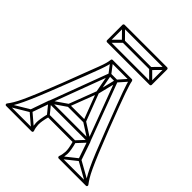

<svg xmlns="http://www.w3.org/2000/svg" viewBox="-223 -912 1061 1061"><g transform="rotate(45 307.0 -382.0)"><path d="M104 -73 120 -67 158 -175Q158 -175 157.5 -175Q157 -175 157 -175L285 -517Q287 -519 281.5 -515.5Q276 -512 278 -512H329Q331 -512 326 -515.5Q321 -519 322 -517L450 -175Q450 -175 449.5 -175Q449 -175 449 -175L486 -67L502 -73L465 -181Q465 -181 465 -181Q465 -181 464 -181L336 -523Q334 -528 329 -528H278Q273 -528 271 -523L143 -181Q142 -181 142 -181Q142 -181 142 -181ZM457 -170V-186H150V-170ZM238 -585 226 -575 272 -515Q272 -514 271 -517Q270 -520 270 -519L292 -402Q294 -395 300.5 -395Q307 -395 308 -401L337 -518Q337 -519 335.5 -516.5Q334 -514 335 -515L388 -575L376 -585L323 -525Q322 -524 322 -523.5Q322 -523 321 -522L292 -405Q291 -399 300 -398.5Q309 -398 308 -404L286 -521Q286 -523 285.5 -523.5Q285 -524 284 -525ZM242 -231 232 -245 145 -185Q143 -183 142.5 -179.5Q142 -176 144 -173L192 -114L204 -124L156 -183Q154 -186 153 -178Q152 -170 155 -171ZM367 -245 359 -231 453 -171Q456 -170 455 -178Q454 -186 451 -183L396 -124L408 -114L463 -173Q465 -175 465 -179Q465 -183 461 -185ZM189 6 199 -6 117 -76Q116 -78 113 -78.5Q110 -79 108 -77L-9 -7L-1 7L116 -63Q118 -65 111.5 -65.5Q105 -66 107 -64ZM615 7 623 -7 498 -77Q496 -79 493.5 -78.5Q491 -78 489 -76L401 -6L411 6L499 -64Q501 -66 494.5 -65.5Q488 -65 490 -63ZM625 -5Q615 -18 604 -36Q593 -54 578.5 -85Q564 -116 542.5 -168Q521 -220 489 -302Q459 -380 440.5 -429Q422 -478 412 -507Q402 -536 397 -552.5Q392 -569 390 -581Q389 -584 387 -586Q385 -588 382 -588H232Q229 -588 226.5 -586Q224 -584 224 -580Q223 -568 218.5 -551.5Q214 -535 203 -506Q192 -477 173 -428Q154 -379 125 -302Q93 -220 71.5 -168Q50 -116 35.5 -85Q21 -54 10 -36Q-1 -18 -11 -5Q-14 -1 -12 3.5Q-10 8 -5 8H194Q199 8 201 4.5Q203 1 202 -3Q195 -21 194 -44.5Q193 -68 206 -117L198 -111H402L394 -117Q408 -68 406.5 -44.5Q405 -21 398 -3Q397 1 399.5 4.5Q402 8 406 8H619Q624 8 626 3.5Q628 -1 625 -5ZM293 -400 356 -235 363 -246H237L244 -235L307 -400ZM613 5 619 -8H406L414 3Q421 -17 422.5 -43Q424 -69 410 -121Q409 -124 407 -125.5Q405 -127 402 -127H198Q195 -127 193 -125.5Q191 -124 190 -121Q177 -69 178 -43Q179 -17 186 3L194 -8H-5L1 5Q11 -8 22 -26Q33 -44 48 -75.5Q63 -107 85 -160Q107 -213 139 -296Q170 -375 189.5 -425Q209 -475 219.5 -504.5Q230 -534 234.5 -550.5Q239 -567 240 -580L232 -572H382L374 -579Q376 -566 381 -549.5Q386 -533 396.5 -503.5Q407 -474 426 -424Q445 -374 475 -296Q507 -213 528.5 -160Q550 -107 565.5 -75.5Q581 -44 592 -26Q603 -8 613 5ZM307 -406Q306 -411 300.5 -411Q295 -411 293 -406L230 -241Q229 -237 231 -233.5Q233 -230 237 -230H363Q368 -230 370 -233.5Q372 -237 370 -241ZM147 -770 135 -758 195 -697Q197 -695 197 -703Q197 -711 195 -709L135 -649L147 -637L207 -697Q209 -699 209 -702.5Q209 -706 207 -709ZM201 -711V-695H414V-711ZM468 -637 480 -649 420 -709Q418 -711 418 -703Q418 -695 420 -697L480 -758L468 -770L408 -709Q406 -706 406 -702.5Q406 -699 408 -697ZM141 -635H474Q477 -635 479.5 -637.5Q482 -640 482 -643V-764Q482 -767 479.5 -769.5Q477 -772 474 -772H141Q138 -772 135.5 -769.5Q133 -767 133 -764V-643Q133 -640 135.5 -637.5Q138 -635 141 -635ZM141 -651 149 -643V-764L141 -756H474L466 -764V-643L474 -651Z"/></g></svg>

Font: Tilt Prism
Style: Regular
Weight: 400
Version: Version 1.000